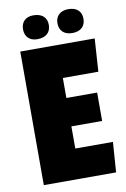

<svg xmlns="http://www.w3.org/2000/svg" viewBox="-87 -826 579 879"><g transform="rotate(-10 202.0 -387.0)"><path d="M380 0 390 -140H215V-243H358V-375H215V-468H380L390 -621H44V0ZM74 -719C74 -684 96 -663 131 -663C172 -663 194 -684 194 -719C194 -753 172 -774 131 -774C96 -774 74 -753 74 -719ZM234 -719C234 -684 256 -663 294 -663C333 -663 355 -684 355 -719C355 -753 333 -774 294 -774C257 -774 234 -753 234 -719Z"/></g></svg>

Font: Passion One
Style: Regular
Weight: 400
Designer: Alejandro Lo Celso
Foundry: Fontstage
Version: Version 1.001